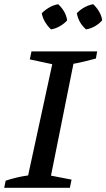

<svg xmlns="http://www.w3.org/2000/svg" viewBox="-36 -895 507 915"><path d="M-16 0 -9 -34Q46 -52 98 -59L213 -589L106 -612L114 -650H427L421 -616Q387 -607 362 -601Q337 -595 314 -591L207 -58L305 -39L297 0ZM241 -875Q278 -841 284 -798Q270 -782 249 -770Q228 -758 207 -755Q191 -770 179 -790Q167 -810 163 -832Q179 -848 199 -859.5Q219 -871 241 -875ZM408 -875Q425 -859 436.5 -839.5Q448 -820 451 -798Q436 -781 415.5 -769.5Q395 -758 374 -755Q339 -785 330 -832Q345 -848 365.5 -859.5Q386 -871 408 -875Z"/></svg>

Font: Piazzolla SC Medium
Style: Italic
Weight: 500
Italic angle: -11.3°
Designer: Juan Pablo del Peral
Foundry: Huerta Tipografica
Version: Version 1.330